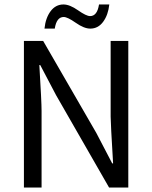

<svg xmlns="http://www.w3.org/2000/svg" viewBox="-20 -839 682 859"><path d="M87 0V-656H173L411 -244L482 -108H486Q475 -290 475 -317V-656H554V0H468L231 -413L160 -548H156Q166 -383 166 -343V0ZM179 -711Q184 -759 206.5 -789Q229 -819 264 -819Q292 -819 329 -793Q366 -767 383 -767Q415 -767 423 -819H469Q464 -772 441.5 -741.5Q419 -711 384 -711Q356 -711 319 -737Q282 -763 265 -763Q233 -763 225 -711Z"/></svg>

Font: RibengUni
Style: Regular
Weight: 400
Designer: (1) Dr. Andrew Glass (Program Manager at Microsoft Corporation)
(2) Bivuti Chakma (Suz Moriz)
(3) Paul D. Hunt (Adobe Co
Foundry: Bivuti Chakma and Jyoti Chakma
Version: Version 1.2020